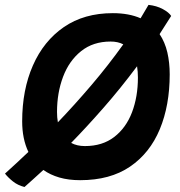

<svg xmlns="http://www.w3.org/2000/svg" viewBox="-44 -714 740 788"><path d="M285 25.5Q237 25.5 199.5 14.5Q162 3.5 134 -16.5Q112.5 3.5 93 20.8Q73.5 38 56.5 53.5Q29 46.5 9 30.5Q-11 14.5 -23.5 -1.5Q-1 -22 23.2 -44.2Q47.5 -66.5 72.5 -90.5Q47 -144 47 -216Q47 -345 91 -445.2Q135 -545.5 218 -602.8Q301 -660 419 -660Q485 -660 533 -639Q550 -667 565.5 -694Q598.5 -690.5 624 -676.8Q649.5 -663 658.5 -648.5Q635.5 -611.5 611 -574Q633 -541 642.8 -499Q652.5 -457 652.5 -409Q652.5 -281.5 611.8 -183.5Q571 -85.5 489.5 -30Q408 25.5 285 25.5ZM190 -254.5Q190 -232 193.5 -212Q262.5 -284 331.5 -365Q400.5 -446 462 -532Q440 -543.5 410 -543.5Q338 -543.5 288.8 -504Q239.5 -464.5 214.8 -398.8Q190 -333 190 -254.5ZM304.5 -114.5Q376.5 -114.5 425 -152Q473.5 -189.5 497.8 -253.2Q522 -317 522 -395.5Q522 -420.5 518.5 -442Q450.5 -351 381.2 -272Q312 -193 248 -127.5Q272 -114.5 304.5 -114.5Z"/></svg>

Font: Grandstander SemiBold
Style: Italic
Weight: 600
Italic angle: -15°
Designer: Tyler Finck
Foundry: Etcetera Type Co
Version: Version 1.200; ttfautohint (v1.8.3)